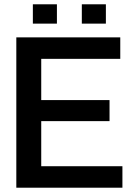

<svg xmlns="http://www.w3.org/2000/svg" viewBox="-20 -874 620 894"><path d="M56 0V-700H540V-600H172V-408H490V-310H172V-100H550V0ZM133 -764V-854H245V-764ZM361 -764V-854H473V-764Z"/></svg>

Font: Tektur Medium
Style: Regular
Weight: 500
Designer: Adam Jagosz
Foundry: Adam Jagosz
Version: Version 1.005;gftools[0.9.30]